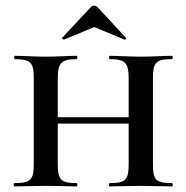

<svg xmlns="http://www.w3.org/2000/svg" viewBox="-20 -668 668 688"><path d="M209 -526 318 -571 426 -526C429 -524 435 -531 431 -533L329 -643C323 -649 312 -649 306 -643L203 -533C200 -531 207 -525 209 -526ZM596 -12C538 -12 528 -23 528 -81V-387C528 -444 538 -456 596 -456C600 -456 600 -468 596 -468C566 -468 526 -465 485 -465C442 -465 404 -468 373 -468C370 -468 370 -456 373 -456C431 -456 441 -442 441 -385V-248H187V-385C187 -442 198 -456 255 -456C258 -456 258 -468 255 -468C225 -468 187 -465 143 -465C103 -465 64 -468 33 -468C30 -468 30 -456 33 -456C90 -456 101 -444 101 -387V-81C101 -23 90 -12 32 -12C28 -12 28 0 32 0C63 0 103 -2 143 -2C187 -2 224 0 255 0C258 0 258 -12 255 -12C198 -12 187 -23 187 -81V-225H441V-81C441 -23 431 -12 373 -12C370 -12 370 0 373 0C404 0 442 -2 485 -2C526 -2 566 0 596 0C600 0 600 -12 596 -12Z"/></svg>

Font: Cormorant SC Semi
Style: Regular
Weight: 600
Designer: Christian Thalmann (Catharsis Fonts)
Version: Version 1.000;PS 001.000;hotconv 1.0.70;makeotf.lib2.5.58329